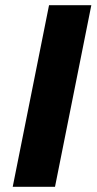

<svg xmlns="http://www.w3.org/2000/svg" viewBox="-20 -720 372 740"><path d="M29 0 169 -700H332L192 0Z"/></svg>

Font: Montserrat Thin
Style: Bold Italic
Weight: 700
Italic angle: -11.3°
Version: Version 9.000